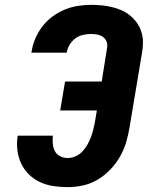

<svg xmlns="http://www.w3.org/2000/svg" viewBox="-20 -763 640 791"><path d="M259 8Q229 8 199.5 3.5Q170 -1 144.5 -13Q119 -25 99 -44.5Q79 -64 67 -90Q55 -116 51.5 -145.5Q48 -175 53 -204H198Q196 -188 197.5 -171Q199 -154 206 -140.5Q213 -127 227.5 -119.5Q242 -112 259 -112Q275 -112 291 -119Q307 -126 319 -138.5Q331 -151 339.5 -166Q348 -181 354 -196.5Q360 -212 364 -228Q368 -244 371 -260L379 -308H228L248 -427H399L421 -565Q424 -578 419.5 -590.5Q415 -603 404.5 -610.5Q394 -618 381 -620.5Q368 -623 354 -623Q338 -623 321 -619Q304 -615 290 -604.5Q276 -594 267 -579Q258 -564 255 -547Q255 -547 255 -546.5Q255 -546 255 -546H109Q109 -546 109 -547Q109 -548 110 -549Q114 -577 125 -603Q136 -629 153.5 -652.5Q171 -676 195 -694Q219 -712 245.5 -723Q272 -734 299.5 -738.5Q327 -743 354 -743Q377 -743 398.5 -741Q420 -739 441 -734Q462 -729 481 -720.5Q500 -712 516 -699Q532 -686 544 -669Q556 -652 562.5 -631.5Q569 -611 569 -589Q569 -567 565 -545L514 -240Q509 -209 500 -178Q491 -147 474.5 -118Q458 -89 434.5 -64.5Q411 -40 382.5 -23Q354 -6 322 1Q290 8 259 8Z"/></svg>

Font: Iosevka Curly HvExObl
Style: Regular
Weight: 900
Width: 7
Italic angle: -9°
Monospace: yes
Designer: Belleve Invis
Foundry: Belleve Invis
Version: Version 11.1.0; ttfautohint (v1.8.3)